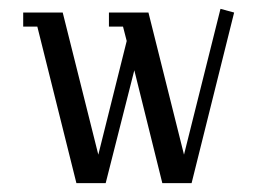

<svg xmlns="http://www.w3.org/2000/svg" viewBox="-20 -412 579 432"><path d="M32.2 -352.1V-383.8H121.1L201.2 -64L265.1 -319.8L256.8 -352.1H225.1V-383.8H314L394 -64L476.1 -392.1L506.8 -383.8L411.1 0H345.2L282.2 -253.9L217.8 0H151.9L64 -352.1Z"/></svg>

Font: Gawaa
Style: Regular
Weight: 400
Designer: T. Christopher White
Version: Version 1.0